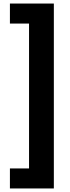

<svg xmlns="http://www.w3.org/2000/svg" viewBox="-20 -871 394 1084"><path d="M36 193H284V-851H36V-738H144V80H36Z"/></svg>

Font: Noto Sans Tamil UI ExtraBold
Style: Regular
Weight: 800
Designer: Jelle Bosma - Monotype Design Team
Foundry: Monotype Imaging Inc.
Version: Version 2.004